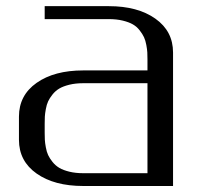

<svg xmlns="http://www.w3.org/2000/svg" viewBox="-20 -812 644 623"><path d="M125 -750V-792H333.5Q426.8 -792 484.1 -751.5Q541.5 -710.9 541.5 -641.6V-208.5H250Q156.2 -208.5 98.9 -248.8Q41.5 -289.1 41.5 -358.4V-433.6Q41.5 -502.9 98.9 -543.2Q156.2 -583.5 250 -583.5H458.5V-619.1Q458.5 -632.3 458 -641.8Q457.5 -651.4 454.8 -666Q452.1 -680.7 447.3 -691.2Q442.4 -701.7 433.1 -713.6Q423.8 -725.6 411.1 -732.9Q398.4 -740.2 378.4 -745.1Q358.4 -750 333.5 -750ZM458.5 -250V-542H250Q225.1 -542 205.1 -537.1Q185.1 -532.2 172.4 -524.7Q159.7 -517.1 150.4 -505.4Q141.1 -493.7 136.2 -483.2Q131.3 -472.7 128.7 -458Q126 -443.4 125.5 -433.6Q125 -423.8 125 -410.6V-381.3Q125 -368.2 125.5 -358.4Q126 -348.6 128.7 -334Q131.3 -319.3 136.2 -308.8Q141.1 -298.3 150.4 -286.6Q159.7 -274.9 172.4 -267.3Q185.1 -259.8 205.1 -254.9Q225.1 -250 250 -250Z"/></svg>

Font: Gputeks
Style: Regular
Weight: 500
Version: Version 0.9